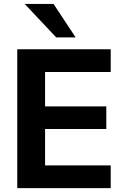

<svg xmlns="http://www.w3.org/2000/svg" viewBox="-20 -974 644 994"><path d="M553.2 0V-117.7H213.4V-306.2H530.3V-423.3H213.4V-601.1H553.2V-718.8H69.3V0ZM371.6 -780.3 257.3 -953.6H107.9L271 -780.3Z"/></svg>

Font: Winston
Style: Bold
Weight: 700
Designer: Vernon Adams, Kim Jin-seong, David Berlow, Cristiano Sobral
Foundry: The Winston Project Authors
Version: Version 3.004